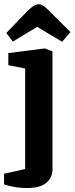

<svg xmlns="http://www.w3.org/2000/svg" viewBox="-27 -740 361 928"><path d="M104.6 168.7Q69.8 168.7 39.1 163Q8.4 157.2 -7.4 151.3V99.7L94.6 76.9V-408.9L13.2 -425V-483.3L189.4 -506L226.5 -491.7V79.3Q226.5 119.1 196.5 143.9Q166.5 168.7 104.6 168.7ZM273.3 -538.1 152.3 -610.2 35.2 -539.1 3.5 -580.7 104.2 -685.1Q118.2 -699.1 132.3 -709.4Q146.5 -719.6 160.6 -719.6Q171.7 -719.6 183.1 -711.7Q194.4 -703.7 205.4 -692.7L313.6 -584.9Z"/></svg>

Font: Faustina Light
Style: Regular
Weight: 300
Designer: Alfonso Garcia
Foundry: http://www.omnibus-type.com
Version: Version 1.200